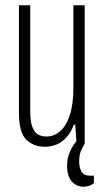

<svg xmlns="http://www.w3.org/2000/svg" viewBox="-20 -546 399 730"><path d="M298 164Q282 164 267.5 156Q253 148 244 130.5Q235 113 235 85Q235 53 246.5 29Q258 5 273 -12H302V0Q296 10 288.5 26Q281 42 281 68Q281 91 290 106.5Q299 122 321 122H337V150Q328 158 317 161Q306 164 298 164ZM151 12Q108 12 80 -15Q52 -42 52 -117V-526H95V-124Q95 -103 97.5 -85.5Q100 -68 107 -54.5Q114 -41 126 -34Q138 -27 158 -27Q185 -27 208.5 -47Q232 -67 245.5 -108.5Q259 -150 259 -212V-526H302V0H271L266 -72H261Q249 -41 231.5 -22.5Q214 -4 193.5 4Q173 12 151 12Z"/></svg>

Font: Archivo ExtraCondensed Thin
Style: Regular
Weight: 250
Width: 2
Designer: Hector Gatti
Foundry: Omnibus-Type
Version: Version 2.001